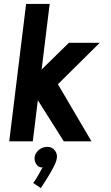

<svg xmlns="http://www.w3.org/2000/svg" viewBox="-20 -720 565 978"><path d="M27 0 113 -700H233L192 -366L331 -502H488L275 -291L446 0H305L173 -209L170 -187L147 0ZM158 72Q165 53 181.5 41Q198 29 219 28Q245 27 260 47Q275 67 268 94Q264 110 250.5 135.5Q237 161 220 188Q203 215 188 238L149 212Q163 194 174.5 173Q186 152 197 132Q178 136 165 116.5Q152 97 158 72Z"/></svg>

Font: Kulim Park
Style: Bold Italic
Weight: 700
Italic angle: -8°
Designer: Noponies / Dale Sattler
Foundry: Noponies
Version: Version 1.000; ttfautohint (v1.8.3)